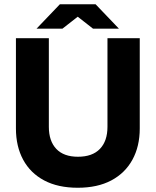

<svg xmlns="http://www.w3.org/2000/svg" viewBox="-20 -870 733 904"><path d="M346 14Q253 14 188 -20.5Q123 -55 89 -118Q55 -181 55 -265V-690H210V-273Q210 -206 245 -169Q280 -132 347 -132Q415 -132 450.5 -169Q486 -206 486 -273V-690H638V-265Q638 -181 603.5 -118Q569 -55 504 -20.5Q439 14 346 14ZM418 -735 271 -850H430L540 -735ZM152 -735 262 -850H421L274 -735Z"/></svg>

Font: Radio Canada Big
Style: Bold
Weight: 700
Designer: Étienne Aubert Bonn
Foundry: Coppers and Brasses
Version: Version 1.001